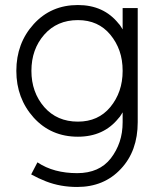

<svg xmlns="http://www.w3.org/2000/svg" viewBox="-20 -532 642 764"><path d="M290 -512Q183 -512 114 -436Q45 -360 45 -250Q45 -141 114 -64Q183 12 290 12Q393 12 452 -62Q457 -67 460.5 -73Q464 -79 468 -85Q468 -73 468 -65.5Q468 -58 468 -46Q468 -3 456 32.5Q444 68 421 98Q375 157 287 157Q241 157 201.5 146.5Q162 136 129 114L104 162Q133 178 162.5 189.5Q192 201 223 206.5Q254 212 287 212Q394 212 461 140Q528 69 528 -46V-500H468V-415Q464 -421 460.5 -427Q457 -433 452 -438Q393 -512 290 -512ZM290 -452Q371 -452 419 -394Q443 -365 455.5 -329.5Q468 -294 468 -250Q468 -207 455.5 -171Q443 -135 419 -106Q371 -48 290 -48Q207 -48 156 -106Q105 -165 105 -250Q105 -336 156 -394Q207 -452 290 -452Z"/></svg>

Font: Unageo
Style: Light
Weight: 300
Designer: Richard Sepsi
Foundry: Richard Sepsi
Version: Version 2.000